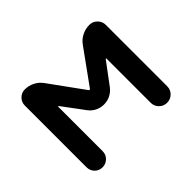

<svg xmlns="http://www.w3.org/2000/svg" viewBox="-142 -1030 1284 1284"><g transform="rotate(-45 500.0 -388.0)"><path d="M726.6 -97.7V-514.6Q726.6 -517.6 724.6 -518.1Q722.7 -518.6 720.7 -516.6L606.4 -363.3Q586.9 -337.9 558.6 -323.7Q530.3 -309.6 498 -309.6Q465.8 -309.6 437.5 -323.7Q409.2 -337.9 390.6 -363.3L276.4 -516.6Q274.4 -518.6 272.5 -518.1Q270.5 -517.6 270.5 -514.6V-95.7Q270.5 -63.5 248 -41.5Q225.6 -19.5 193.8 -19.5Q162.1 -19.5 140.1 -41.5Q118.2 -63.5 118.2 -95.7V-679.7Q118.2 -710.9 140.6 -733.4Q163.1 -755.9 194.3 -755.9Q230.5 -755.9 262.7 -739.7Q294.9 -723.6 316.4 -694.3L493.2 -450.2Q495.1 -447.3 499 -447.3Q502.9 -447.3 504.9 -450.2L679.7 -692.4Q701.2 -722.7 734.4 -739.3Q767.6 -755.9 804.7 -755.9Q836.9 -755.9 859.9 -732.9Q882.8 -710 882.8 -677.7V-97.7Q882.8 -64.5 859.9 -42Q836.9 -19.5 804.7 -19.5Q772.5 -19.5 749.5 -42Q726.6 -64.5 726.6 -97.7Z"/></g></svg>

Font: Rounded-X Mgen+ 1m bold
Style: Bold
Weight: 700
Designer: [Source Han Sans]
Ryoko NISHIZUKA  (kana & ideographs); Paul D. Hunt (Latin, Greek & Cyrillic); Wenlong ZHANG  (bopomofo
Version: Version 1.059.20150602